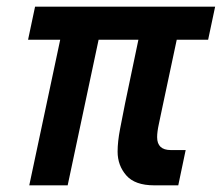

<svg xmlns="http://www.w3.org/2000/svg" viewBox="-20 -556 665 576"><path d="M442.6 0Q384.8 0 358.8 -29.9Q332.8 -59.8 332.8 -101.2Q332.8 -130.8 340.3 -169.7Q347.8 -208.6 355.2 -245.6L407.4 -495H522.6L467 -233.6Q461.4 -206.2 456.4 -183.2Q451.4 -160.2 451.4 -144.4Q451.4 -105.8 492.6 -105.8H537L514.8 0ZM67.8 0 172.6 -493.2H287.8L183 0ZM64.2 -436.8 85.2 -536H625.4L604.4 -436.8Z"/></svg>

Font: Geist Mono
Style: Italic
Weight: 400
Italic angle: -12°
Monospace: yes
Designer: Basement.studio, Andrés Briganti, Mateo Zaragoza
Foundry: Basement.studio, Vercel, Andrés Briganti, Guido Ferreyra, Mateo Zaragoza
Version: Version 1.500